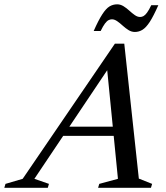

<svg xmlns="http://www.w3.org/2000/svg" viewBox="-90 -890 788 910"><path d="M179.5 -246 194 -289.5H513L498.5 -246ZM568 -43.5 631 -18.5 625.5 0H375L380.5 -18.5L469 -42.5L414.5 -594L443.5 -595L73 -42.5L142 -18.5L136.5 0H-69.5L-64 -18.5L17.5 -42.5L454.5 -683H499ZM660.5 -865.5Q637.5 -813.5 619.8 -786.2Q602 -759 585.2 -748.8Q568.5 -738.5 549 -738.5Q533.5 -738.5 519 -747.5Q504.5 -756.5 491.5 -768.5Q478.5 -780.5 465.5 -789.5Q452.5 -798.5 440.5 -798.5Q432.5 -798.5 424.5 -794.5Q416.5 -790.5 407.5 -778.5Q398.5 -766.5 387 -743H354Q377 -795 394.8 -822.2Q412.5 -849.5 429 -859.5Q445.5 -869.5 465.5 -869.5Q481 -869.5 495.5 -860.5Q510 -851.5 523 -839.5Q536 -827.5 548.8 -818.5Q561.5 -809.5 574 -809.5Q582.5 -809.5 590.2 -813.8Q598 -818 607 -830.2Q616 -842.5 627 -865.5Z"/></svg>

Font: Newsreader 24pt Medium
Style: Italic
Weight: 500
Italic angle: -17°
Designer: Hugues Gentile
Foundry: Production Type
Version: Version 1.003